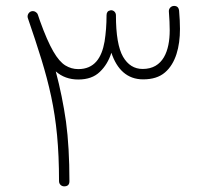

<svg xmlns="http://www.w3.org/2000/svg" viewBox="-20 -622 711 659"><path d="M200.2 17.6C212.4 17.6 218.3 11.7 218.3 0C218.3 -77.6 214.4 -146 206.5 -204.6C198.2 -262.7 186.5 -320.3 171.4 -377C192.4 -358.4 218.3 -349.1 248.5 -349.1C280.3 -349.1 304.7 -357.9 322.8 -375.5C340.8 -392.6 354 -414.6 362.3 -440.9C381.3 -383.8 416.5 -349.6 471.2 -349.6C502.9 -349.6 527.8 -357.4 546.4 -373.5C583 -404.8 597.7 -460.4 597.7 -522.5C597.7 -541 596.7 -562 594.7 -585.4C593.3 -596.7 587.4 -602.1 576.2 -601.6C566.9 -601.1 559.1 -592.8 559.6 -583C561.5 -558.1 562.5 -536.6 562.5 -518.1C562.5 -447.8 540 -385.3 469.7 -385.3C440.9 -385.3 418.5 -399.4 402.3 -427.2C386.2 -455.1 377.9 -502.9 377.9 -569.8C377.9 -579.1 370.6 -586.9 361.3 -586.9H360.8C360.4 -586.9 359.9 -586.9 358.9 -586.4H358.4C350.1 -585 345.7 -579.1 345.7 -569.8V-569.3C345.7 -537.6 343.3 -507.3 338.9 -479.5C329.1 -422.9 303.7 -384.8 248.5 -384.8C232.4 -384.8 217.8 -389.2 204.1 -397.5C176.8 -414.6 150.4 -458 117.2 -550.3C114.7 -556.6 112.3 -564 109.9 -571.8C108.9 -575.2 106.9 -577.6 104 -579.6C101.6 -581.5 99.1 -583 96.2 -583.5C92.8 -584 89.8 -584 86.9 -583C77.6 -579.6 72.3 -568.8 75.7 -559.6C146.5 -352.1 182.6 -236.3 182.6 0C182.6 9.8 190.4 17.6 200.2 17.6Z"/></svg>

Font: Mikhak ExtraLight
Style: Regular
Weight: 200
Designer: Amin Abedi
Version: Version 3.2